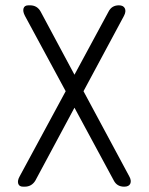

<svg xmlns="http://www.w3.org/2000/svg" viewBox="-20 -507 560 722"><path d="M447 195Q420 195 408 172L260 -102L113 172Q99 195 73 195H67Q52 195 48.5 183.5Q45 172 54 156L227 -164L74 -447Q65 -464 68.5 -475.5Q72 -487 87 -487H93Q120 -487 133 -463L260 -226L388 -463Q400 -487 427 -487Q444 -487 449.5 -475.5Q455 -464 446 -447L294 -164L466 156Q475 172 470 183.5Q465 195 447 195Z"/></svg>

Font: Shin Retro Maru Gothic Regular
Style: Regular
Weight: 400
Designer: Iose
Foundry: Typographish
Version: Version 1.002